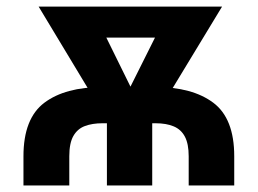

<svg xmlns="http://www.w3.org/2000/svg" viewBox="-20 -566 787 586"><path d="M51.6 0V-89.1Q51.6 -204.6 115.5 -252.5Q179.3 -300.3 292.6 -300.3H454.7Q567 -300.3 630.9 -252.5Q694.9 -204.6 694.9 -89.1V0H555.9V-89.1Q555.9 -126.8 544.4 -148.7Q533 -170.6 510.4 -180.2Q487.9 -189.8 454.7 -189.8H292.6Q261.8 -189.8 239.1 -181.3Q216.5 -172.9 204 -151.1Q191.5 -129.4 191.5 -89.1V0ZM306.3 0V-251.4H444.6V0ZM309.6 -194.6 97.9 -545.9H257.9L407.4 -242.3L392.1 -194.6ZM363.4 -194.6 350 -245.2 500.4 -545.9H657.8L444.8 -194.6ZM192.7 -451.3V-545.9H579.4V-451.3Z"/></svg>

Font: Inter Variable LoSnoCo
Style: Regular
Weight: 400
Designer: Rasmus Andersson
Foundry: rsms
Version: Version 4.000;git-a52131595; featfreeze: case,dlig,ss01,ss02